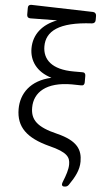

<svg xmlns="http://www.w3.org/2000/svg" viewBox="-66 -852 611 1121"><g transform="rotate(5 239.5 -291.0)"><path d="M353 229H357C367 229 375 225 381 216C415 167 437 124 437 76C437 7 408 -44 287 -74C166 -103 128 -143 128 -214C128 -304 198 -369 347 -369C360 -369 380 -368 401 -368C414 -367 421 -374 421 -387V-426C421 -439 414 -446 401 -445C382 -445 363 -445 351 -445C222 -445 168 -500 168 -577C168 -664 238 -724 433 -734C446 -735 453 -743 453 -755V-780C453 -792 445 -801 433 -801L72 -811C59 -811 52 -805 52 -792V-752C52 -739 59 -732 72 -732L229 -734C145 -702 94 -641 94 -558C94 -487 135 -424 225 -397C103 -370 50 -289 50 -199C50 -93 113 -34 247 1C357 28 372 57 372 98C372 127 361 161 343 205C337 220 342 229 353 229Z"/></g></svg>

Font: 寒蝉锦书宋 Text
Style: Regular
Weight: 400
Designer: 寒蝉锦书宋{Warren} 思源宋体{Ryoko NISHIZUKA 西塚涼子 (kana & ideographs); Frank Grießhammer (Latin, Greek & Cyrillic); Wenlong ZHANG 
Foundry: Adobe & ChillType
Version: Version 2.000;Glyphs 3.1.1 (3135)